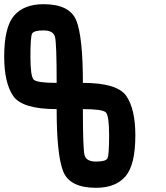

<svg xmlns="http://www.w3.org/2000/svg" viewBox="-20 -895 790 915"><path d="M187.5 -750Q140.6 -750 132.8 -734.4Q125 -718.8 125 -625Q125 -531.2 140.6 -515.6Q156.2 -500 250 -500Q250 -687.5 242.2 -718.8Q234.4 -750 187.5 -750ZM0 -625Q0 -765.6 46.9 -820.3Q93.8 -875 187.5 -875Q312.5 -875 343.8 -796.9Q375 -718.8 375 -500Q539.1 -500 582 -437.5Q625 -375 625 -250Q625 -109.4 578.1 -54.7Q531.2 0 437.5 0Q312.5 0 281.2 -78.1Q250 -156.2 250 -375Q85.9 -375 43 -437.5Q0 -500 0 -625ZM437.5 -125Q484.4 -125 492.2 -140.6Q500 -156.2 500 -250Q500 -343.8 484.4 -359.4Q468.8 -375 375 -375Q375 -187.5 382.8 -156.2Q390.6 -125 437.5 -125Z"/></svg>

Font: CraftyPE
Style: Regular
Weight: 400
Designer: Erek Butcher
Foundry: Haunted Coop
Version: Version 0.018;April 4, 2024;FontCreator 15.0.0.2962 64-bit